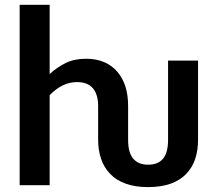

<svg xmlns="http://www.w3.org/2000/svg" viewBox="-20 -763 892 791"><path d="M672.4 -513.2H795.9V-187Q795.9 -143.6 784.2 -108.4Q772.9 -73.7 747.1 -46.4Q722.2 -20.5 683.1 -6.3Q643.6 7.8 590.3 7.8Q536.6 7.8 498 -6.3Q458.5 -20.5 434.1 -46.4Q408.2 -73.2 396.5 -108.4Q384.3 -145 384.3 -187V-326.7Q384.3 -373.5 362.8 -399.4Q340.8 -424.8 297.4 -424.8Q265.6 -424.8 237.3 -410.6Q210.9 -397.5 184.6 -371.1V0H61V-743.2H184.6V-458Q214.8 -485.8 250.5 -503.4Q286.1 -521 335 -521Q377 -521 409.7 -506.8Q441.4 -493.2 463.9 -466.8Q486.3 -439.9 497.1 -405.3Q507.8 -370.1 507.8 -326.7V-187Q507.8 -133.8 528.8 -109.4Q549.8 -84.5 590.3 -84.5Q630.9 -84.5 651.9 -109.4Q672.4 -134.3 672.4 -187Z"/></svg>

Font: Lato-SemiBold
Style: Bold
Weight: 500
Designer: Lukasz Dziedzic with Adam Twardoch and Botio Nikoltchev
Foundry: tyPoland Lukasz Dziedzic
Version: ""